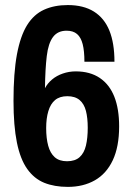

<svg xmlns="http://www.w3.org/2000/svg" viewBox="-20 -719 515 751"><path d="M245.4 12Q192.7 12 153.1 -4Q113.5 -20.1 86.5 -58.1Q59.4 -96.2 46.1 -161.6Q32.8 -227 32.8 -324.7Q32.8 -433.6 46.2 -506Q59.7 -578.3 85.9 -620.6Q112.2 -662.8 152.3 -681Q192.3 -699.2 245.1 -699.2Q306.5 -699.2 347.4 -673.7Q388.2 -648.1 408 -599Q427.7 -550 427.7 -477.4H310.2Q310.2 -519.7 303.4 -546.2Q296.6 -572.8 281.5 -585.8Q266.3 -598.9 240.5 -598.9Q205.8 -598.9 187.3 -574.2Q168.8 -549.4 162.9 -499.6Q156.9 -449.7 155.9 -374.1Q165.8 -393 183.7 -408.1Q201.6 -423.1 225.8 -431.4Q250 -439.8 276.1 -439.8Q332 -439.8 370.2 -414.2Q408.3 -388.5 427.2 -340.7Q446 -292.8 446 -225Q446 -145.2 421.2 -92.4Q396.3 -39.6 351.1 -13.8Q305.8 12 245.4 12ZM242.3 -88.3Q273.5 -88.3 291.3 -104.2Q309.1 -120.1 316.2 -149.8Q323.2 -179.5 323.2 -219.2Q323.2 -257.5 316.2 -285Q309.1 -312.6 291.4 -327.7Q273.7 -342.7 243.3 -342.7Q213.5 -342.7 195.5 -327.7Q177.5 -312.6 169.1 -284.3Q160.6 -256.1 160.6 -218.1Q160.6 -178.2 168.5 -149.1Q176.3 -120.1 194 -104.2Q211.7 -88.3 242.3 -88.3Z"/></svg>

Font: Archivo SemiBold Condensed
Style: Regular
Weight: 600
Width: 3
Version: Version 2.001